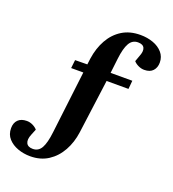

<svg xmlns="http://www.w3.org/2000/svg" viewBox="-215 -841 1040 1155"><g transform="rotate(20 305.0 -263.5)"><path d="M110 146Q146 146 164.5 113Q183 80 191 10L239 -390H161L167 -443L245 -444L250 -483Q260 -552 290 -605.5Q320 -659 369 -689.5Q418 -720 486 -720Q530 -720 567.5 -706.5Q605 -693 628 -666.5Q651 -640 651 -603Q651 -571 632.5 -550.5Q614 -530 577 -530Q558 -530 539 -539Q520 -548 509 -561L522 -597Q537 -633 528 -653Q519 -673 487 -673Q451 -673 432 -640Q413 -607 405 -538L394 -444H533L528 -390H388L342 -45Q333 22 303 76Q273 130 224.5 161.5Q176 193 110 193Q68 193 30.5 179.5Q-7 166 -31 139.5Q-55 113 -55 73Q-55 39 -35.5 19.5Q-16 0 20 0Q40 0 58.5 9Q77 18 88 31L73 68Q58 104 68 125Q78 146 110 146Z"/></g></svg>

Font: Literata 36pt
Style: Bold Italic
Weight: 700
Italic angle: -2°
Designer: Latin by Veronika Burian and Jose Scaglione. Greek by Irene Vlachou. Cyrillic by Vera Evstafieva
Foundry: TypeTogether
Version: Version 3.002